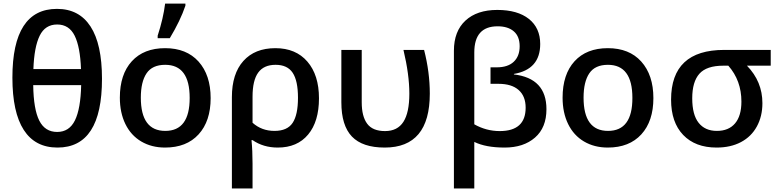

<svg xmlns="http://www.w3.org/2000/svg" viewBox="-20 -821 4381 1081"><path d="M168 -432.1H436Q431.6 -556.6 400.4 -619.9Q369.1 -683.1 301.8 -683.1Q234.4 -683.1 203.4 -619.9Q172.4 -556.6 168 -432.1ZM437 -341.8H167Q168.9 -205.6 201.2 -141.8Q233.4 -78.1 301.8 -78.1Q370.1 -78.1 402.1 -143.6Q434.1 -209 437 -341.8ZM554.2 -377.9Q554.7 9.8 303.7 9.8Q177.7 9.8 113.8 -89.4Q49.8 -188.5 49.8 -383.8Q49.8 -771 300.8 -771Q425.3 -771 489.7 -671.9Q554.2 -572.8 554.2 -377.9Z M772.9 -271Q772.9 -84 910.6 -84Q1048.3 -84 1047.9 -270Q1047.9 -456.1 910.2 -456.1Q837.4 -456.1 805.2 -408.2Q772.9 -360.4 772.9 -271ZM909.2 9.8Q833.5 9.8 775.4 -24.4Q717.3 -58.6 686 -122.6Q654.8 -186.5 654.8 -271Q654.8 -402.3 722.2 -476.1Q789.6 -549.8 909.7 -549.8Q1029.8 -549.8 1097.7 -474.6Q1166 -398.4 1166 -268.6Q1166 -138.7 1098.1 -64.5Q1030.3 9.8 909.2 9.8ZM1023.9 -800.8V-789.1Q995.6 -705.1 936 -606H867.7V-620.1Q899.4 -717.3 909.7 -800.8Z M1401.9 -276.9V-129.9Q1453.1 -84 1525.4 -84Q1597.7 -84 1627.7 -129.4Q1657.7 -174.8 1657.7 -270.5Q1657.7 -366.2 1627.9 -411.1Q1598.1 -456.1 1531.7 -456.1Q1465.3 -456.1 1433.6 -412.1Q1401.9 -368.2 1401.9 -276.9ZM1543.9 9.8Q1462.4 9.8 1401.9 -32.2H1396Q1401.9 26.4 1401.9 100.1V240.2H1285.6V-273.9Q1285.6 -405.8 1350.3 -477.8Q1415 -549.8 1530.3 -549.8Q1645.5 -549.8 1710.7 -474.1Q1775.9 -398.4 1775.9 -267.6Q1775.9 -136.7 1714.8 -63.5Q1653.8 9.8 1543.9 9.8Z M2399.9 -293.9Q2399.9 9.8 2146 9.8Q2021 9.8 1961.4 -52.2Q1901.9 -114.3 1901.9 -245.1V-540H2016.6V-245.1Q2016.6 -165.5 2047.4 -124.3Q2078.1 -83 2147.9 -83Q2217.8 -83 2251.2 -135Q2284.7 -187 2284.7 -293.9Q2284.7 -400.9 2251.5 -540H2367.7Q2399.9 -414.6 2399.9 -293.9Z M2781.7 -672.9Q2650.4 -672.9 2650.4 -525.9V-121.1Q2717.8 -83 2793.5 -83Q2939.5 -83 2939.5 -214.8Q2939.5 -279.3 2900.1 -314.2Q2860.8 -349.1 2786.6 -349.1H2741.7V-441.9H2776.9Q2839.4 -441.9 2872.6 -473.4Q2905.8 -504.9 2905.8 -560.5Q2905.8 -616.2 2872.8 -644.5Q2839.8 -672.9 2781.7 -672.9ZM3021.5 -573.2Q3021.5 -430.2 2873.5 -404.8V-401.9Q3056.6 -380.4 3056.6 -206.1Q3056.6 -102.5 2992.2 -46.4Q2927.7 9.8 2821.3 9.8Q2714.8 9.8 2650.4 -22V240.2H2535.6V-535.2Q2535.6 -645 2600.6 -705.1Q2665.5 -765.1 2779.8 -765.1Q2894 -765.1 2957.8 -714.4Q3021.5 -663.6 3021.5 -573.2Z M3265.6 -271Q3265.6 -84 3403.3 -84Q3541 -84 3540.5 -270Q3540.5 -456.1 3402.8 -456.1Q3330.1 -456.1 3297.9 -408.2Q3265.6 -360.4 3265.6 -271ZM3401.9 9.8Q3326.2 9.8 3268.1 -24.4Q3210 -58.6 3178.7 -122.6Q3147.5 -186.5 3147.5 -271Q3147.5 -402.3 3214.8 -476.1Q3282.2 -549.8 3402.3 -549.8Q3522.5 -549.8 3590.3 -474.6Q3658.7 -398.4 3658.7 -268.6Q3658.7 -138.7 3590.8 -64.5Q3522.9 9.8 3401.9 9.8Z M4154.3 -249Q4154.3 -367.7 4080.6 -451.2H4052.7Q3958 -451.2 3917.7 -405.8Q3877.4 -360.4 3877.4 -267.6Q3877.4 -174.8 3913.6 -129.4Q3949.7 -84 4016.1 -84Q4082.5 -84 4118.4 -126.2Q4154.3 -168.5 4154.3 -249ZM4272.5 -240.2Q4272.5 -166 4241.2 -108.9Q4210 -51.8 4151.9 -21Q4093.8 9.8 4014.6 9.8Q3894.5 9.8 3826.4 -61.3Q3758.3 -132.3 3758.3 -259.8Q3758.3 -540 4057.6 -540H4319.3V-451.2H4185.5Q4272.5 -361.8 4272.5 -240.2Z"/></svg>

Font: OpenSans-Semibold
Style: Regular
Weight: 600
Foundry: Ascender Corporation
Version: Version 1.10